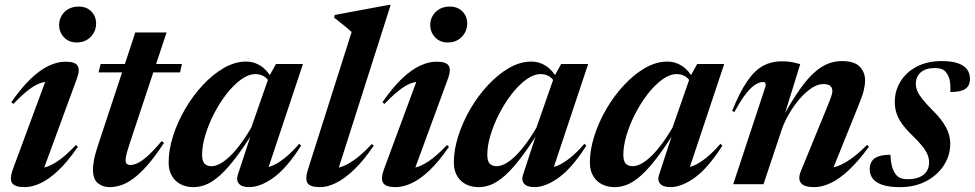

<svg xmlns="http://www.w3.org/2000/svg" viewBox="-20 -757 4006 789"><path d="M32.5 -60.5 176.5 -449.5 196.5 -420.5Q174 -423.5 151.5 -417.2Q129 -411 101.2 -390.5Q73.5 -370 35 -330L26.5 -337Q68.5 -397.5 107 -434Q145.5 -470.5 181 -487Q216.5 -503.5 249 -503.5Q289 -503.5 299 -486.8Q309 -470 296.5 -435.5L152 -42L121.5 -66.5Q139.5 -63.5 162.8 -68.8Q186 -74 217.8 -95.2Q249.5 -116.5 292 -161L300 -154Q259.5 -94.5 221 -57.8Q182.5 -21 147.2 -4.5Q112 12 81 12Q41 12 29.8 -4.8Q18.5 -21.5 32.5 -60.5ZM223 -654.5Q223 -675 233 -692.2Q243 -709.5 261 -719.8Q279 -730 303 -730Q336 -730 355.5 -709.8Q375 -689.5 375 -660Q375 -639.5 365 -621.8Q355 -604 337.2 -593.2Q319.5 -582.5 295.5 -582.5Q262.5 -582.5 242.8 -603.8Q223 -625 223 -654.5Z M385 -459.5 393.5 -494H727.5L720 -459.5ZM512.5 -166Q506 -145.5 502.2 -132.5Q498.5 -119.5 497.2 -111.5Q496 -103.5 496 -98Q496 -88 501.5 -83.5Q507 -79 517 -79Q529 -79 546 -87Q563 -95 587 -116.2Q611 -137.5 644 -177L654 -170Q616.5 -112.5 584.5 -76.5Q552.5 -40.5 525.2 -21.2Q498 -2 474.5 5Q451 12 430.5 12Q402.5 12 382.2 -4.2Q362 -20.5 362 -61Q362 -74.5 366.2 -99.2Q370.5 -124 385.5 -168.5L536 -623.5H664.5Z M958 -41 1018.5 -225 1026.5 -223.5Q982 -152 946.5 -106Q911 -60 881.5 -34.2Q852 -8.5 826.2 1.8Q800.5 12 775 12Q745 12 722 0Q699 -12 686 -34.8Q673 -57.5 673 -89.5Q673 -141 691.2 -198.2Q709.5 -255.5 741 -309.5Q772.5 -363.5 813.5 -407.5Q854.5 -451.5 900 -477.8Q945.5 -504 992 -504Q1023.5 -504 1051 -486.5Q1078.5 -469 1100 -431L1091 -412.5Q1080.5 -433.5 1065.2 -443Q1050 -452.5 1030 -452.5Q1001 -452.5 970.2 -430Q939.5 -407.5 911 -371Q882.5 -334.5 859.8 -290.2Q837 -246 823.8 -202Q810.5 -158 810.5 -121.5Q810.5 -95 820.5 -84.5Q830.5 -74 849.5 -74Q862.5 -74 879.5 -81.8Q896.5 -89.5 917.2 -107.8Q938 -126 962 -156.8Q986 -187.5 1012.5 -232.5L1086.5 -444.5L1114 -494H1225L1076 -47L1062.5 -67.5Q1080.5 -68 1102.8 -77.8Q1125 -87.5 1151.8 -109Q1178.5 -130.5 1209.5 -166L1217.5 -158.5Q1158 -65.5 1103.8 -26.8Q1049.5 12 1004 12Q974 12 961.8 -2.2Q949.5 -16.5 958 -41Z M1425 -625.5Q1416.5 -633.5 1405 -643Q1393.5 -652.5 1380.2 -663.2Q1367 -674 1353 -684.5L1355.5 -695.5L1578 -737H1585.5L1364 -42.5L1335 -66.5Q1352 -63.5 1376 -69.5Q1400 -75.5 1432.5 -97.5Q1465 -119.5 1508 -165L1516 -158.5Q1474.5 -97.5 1435.2 -60Q1396 -22.5 1360.8 -5.2Q1325.5 12 1295.5 12Q1254.5 12 1243.8 -4.5Q1233 -21 1245.5 -60.5Z M1557.5 -60.5 1701.5 -449.5 1721.5 -420.5Q1699 -423.5 1676.5 -417.2Q1654 -411 1626.2 -390.5Q1598.5 -370 1560 -330L1551.5 -337Q1593.5 -397.5 1632 -434Q1670.5 -470.5 1706 -487Q1741.5 -503.5 1774 -503.5Q1814 -503.5 1824 -486.8Q1834 -470 1821.5 -435.5L1677 -42L1646.5 -66.5Q1664.5 -63.5 1687.8 -68.8Q1711 -74 1742.8 -95.2Q1774.5 -116.5 1817 -161L1825 -154Q1784.5 -94.5 1746 -57.8Q1707.5 -21 1672.2 -4.5Q1637 12 1606 12Q1566 12 1554.8 -4.8Q1543.5 -21.5 1557.5 -60.5ZM1748 -654.5Q1748 -675 1758 -692.2Q1768 -709.5 1786 -719.8Q1804 -730 1828 -730Q1861 -730 1880.5 -709.8Q1900 -689.5 1900 -660Q1900 -639.5 1890 -621.8Q1880 -604 1862.2 -593.2Q1844.5 -582.5 1820.5 -582.5Q1787.5 -582.5 1767.8 -603.8Q1748 -625 1748 -654.5Z M2130 -41 2190.5 -225 2198.5 -223.5Q2154 -152 2118.5 -106Q2083 -60 2053.5 -34.2Q2024 -8.5 1998.2 1.8Q1972.5 12 1947 12Q1917 12 1894 0Q1871 -12 1858 -34.8Q1845 -57.5 1845 -89.5Q1845 -141 1863.2 -198.2Q1881.5 -255.5 1913 -309.5Q1944.5 -363.5 1985.5 -407.5Q2026.5 -451.5 2072 -477.8Q2117.5 -504 2164 -504Q2195.5 -504 2223 -486.5Q2250.5 -469 2272 -431L2263 -412.5Q2252.5 -433.5 2237.2 -443Q2222 -452.5 2202 -452.5Q2173 -452.5 2142.2 -430Q2111.5 -407.5 2083 -371Q2054.5 -334.5 2031.8 -290.2Q2009 -246 1995.8 -202Q1982.5 -158 1982.5 -121.5Q1982.5 -95 1992.5 -84.5Q2002.5 -74 2021.5 -74Q2034.5 -74 2051.5 -81.8Q2068.5 -89.5 2089.2 -107.8Q2110 -126 2134 -156.8Q2158 -187.5 2184.5 -232.5L2258.5 -444.5L2286 -494H2397L2248 -47L2234.5 -67.5Q2252.5 -68 2274.8 -77.8Q2297 -87.5 2323.8 -109Q2350.5 -130.5 2381.5 -166L2389.5 -158.5Q2330 -65.5 2275.8 -26.8Q2221.5 12 2176 12Q2146 12 2133.8 -2.2Q2121.5 -16.5 2130 -41Z M2689 -41 2749.5 -225 2757.5 -223.5Q2713 -152 2677.5 -106Q2642 -60 2612.5 -34.2Q2583 -8.5 2557.2 1.8Q2531.5 12 2506 12Q2476 12 2453 0Q2430 -12 2417 -34.8Q2404 -57.5 2404 -89.5Q2404 -141 2422.2 -198.2Q2440.5 -255.5 2472 -309.5Q2503.5 -363.5 2544.5 -407.5Q2585.5 -451.5 2631 -477.8Q2676.5 -504 2723 -504Q2754.5 -504 2782 -486.5Q2809.5 -469 2831 -431L2822 -412.5Q2811.5 -433.5 2796.2 -443Q2781 -452.5 2761 -452.5Q2732 -452.5 2701.2 -430Q2670.5 -407.5 2642 -371Q2613.5 -334.5 2590.8 -290.2Q2568 -246 2554.8 -202Q2541.5 -158 2541.5 -121.5Q2541.5 -95 2551.5 -84.5Q2561.5 -74 2580.5 -74Q2593.5 -74 2610.5 -81.8Q2627.5 -89.5 2648.2 -107.8Q2669 -126 2693 -156.8Q2717 -187.5 2743.5 -232.5L2817.5 -444.5L2845 -494H2956L2807 -47L2793.5 -67.5Q2811.5 -68 2833.8 -77.8Q2856 -87.5 2882.8 -109Q2909.5 -130.5 2940.5 -166L2948.5 -158.5Q2889 -65.5 2834.8 -26.8Q2780.5 12 2735 12Q2705 12 2692.8 -2.2Q2680.5 -16.5 2689 -41Z M2998 -296.5 2988.5 -301Q3020 -379 3050.8 -423.5Q3081.5 -468 3115.5 -486.5Q3149.5 -505 3190 -505Q3206 -505 3218.5 -503.8Q3231 -502.5 3242.8 -500Q3254.5 -497.5 3268.5 -493.5L3198.5 -268L3193 -269Q3232.5 -341 3265 -387.2Q3297.5 -433.5 3326.5 -459.2Q3355.5 -485 3383.2 -495.5Q3411 -506 3439.5 -506Q3491 -506 3513 -483Q3535 -460 3535 -426.5Q3535 -408.5 3529.5 -385.5Q3524 -362.5 3506 -319L3394.5 -42.5L3367 -66.5Q3386.5 -64.5 3411.5 -71Q3436.5 -77.5 3469 -98.8Q3501.5 -120 3543 -161.5L3551 -154.5Q3507.5 -94.5 3468 -57.8Q3428.5 -21 3393 -4.5Q3357.5 12 3326 12Q3285.5 12 3271.8 -4.5Q3258 -21 3271 -53.5L3376.5 -311Q3390.5 -345 3395.5 -359.5Q3400.5 -374 3400.5 -382.5Q3400.5 -397 3391.5 -404.2Q3382.5 -411.5 3363.5 -411.5Q3340 -411.5 3314.8 -394.8Q3289.5 -378 3265.8 -350.2Q3242 -322.5 3223 -290Q3204 -257.5 3193 -226L3117.5 0H2993L3125 -399.5Q3127.5 -408.5 3125.8 -414.2Q3124 -420 3116 -420Q3103 -420 3086.2 -410.8Q3069.5 -401.5 3047.8 -375Q3026 -348.5 2998 -296.5Z M3639 -121Q3640.5 -93 3645.2 -74.5Q3650 -56 3659.5 -42.5Q3669 -29.5 3681.2 -25Q3693.5 -20.5 3709 -20.5Q3738 -20.5 3757.8 -28.8Q3777.5 -37 3787.8 -52.5Q3798 -68 3798 -90Q3798 -105 3792 -120.5Q3786 -136 3771.2 -155Q3756.5 -174 3729 -200.5Q3702 -226.5 3686 -249.2Q3670 -272 3663.5 -293.5Q3657 -315 3657 -337.5Q3657 -384 3680.5 -422.2Q3704 -460.5 3747.2 -483.2Q3790.5 -506 3849.5 -506Q3892.5 -506 3918 -496.5Q3943.5 -487 3954.8 -470.8Q3966 -454.5 3966 -433.5Q3966 -415 3958.2 -403Q3950.5 -391 3933 -385Q3915.5 -379 3885.5 -379Q3886.5 -410 3882.8 -427Q3879 -444 3870.5 -456Q3862.5 -468 3850.5 -472.8Q3838.5 -477.5 3822.5 -477.5Q3784.5 -477.5 3764 -460Q3743.5 -442.5 3743.5 -412.5Q3743.5 -398.5 3749.2 -384Q3755 -369.5 3769.8 -350.8Q3784.5 -332 3811.5 -304.5Q3839 -277.5 3855 -254Q3871 -230.5 3878 -209.2Q3885 -188 3885 -166.5Q3885 -119 3859 -78.2Q3833 -37.5 3786.5 -12.8Q3740 12 3678.5 12Q3634 12 3606.5 2.8Q3579 -6.5 3566.5 -23Q3554 -39.5 3554 -61Q3554 -81 3562.5 -94.2Q3571 -107.5 3589.8 -114.2Q3608.5 -121 3639 -121Z"/></svg>

Font: Newsreader 60pt SemiBold
Style: Italic
Weight: 600
Italic angle: -17°
Designer: Hugues Gentile
Foundry: Production Type
Version: Version 1.003